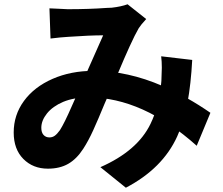

<svg xmlns="http://www.w3.org/2000/svg" viewBox="-20 -802 1040 897"><path d="M256 -761 296 -759Q396 -759 478 -765L502 -766Q546 -771 576 -782L663 -713Q638 -686 628 -670Q611 -641 585.5 -585Q560 -529 535 -469L495 -378L468 -316Q438 -243 415.5 -193.5Q393 -144 369 -107Q338 -59 298.5 -36.5Q259 -14 204 -14Q134 -14 89 -59.5Q44 -105 44 -183Q44 -265 92 -330.5Q140 -396 225.5 -433.5Q311 -471 417 -471Q577 -471 740 -400Q855 -350 963 -275L899 -121Q646 -347 394 -347Q325 -347 275 -326Q226 -305 199.5 -272Q173 -239 173 -205Q173 -183 183.5 -171.5Q194 -160 211 -160Q225 -160 236 -168Q247 -176 260 -194Q281 -227 315 -305Q341 -364 360 -404L391 -477Q441 -591 462 -637Q400 -637 300 -630L261 -627L216 -622L211 -763ZM808 -165Q740 -15 568 75L449 -21Q622 -97 683 -223Q725 -309 734 -424Q736 -466 736 -486Q736 -515 733 -539L878 -522Q872 -410 856 -322.5Q840 -235 808 -165Z"/></svg>

Font: Merged Yaku Han JP ExtraBold
Style: Regular
Weight: 800
Designer: Ryoko NISHIZUKA 西塚涼子 (kana, bopomofo & ideographs); Paul D. Hunt (Latin, Greek & Cyrillic); Sandoll Communications 산돌커뮤니
Foundry: Adobe
Version: Version 2.004